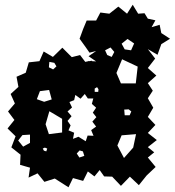

<svg xmlns="http://www.w3.org/2000/svg" viewBox="-20 -758 740 813"><path d="M212 -2 168 12 139 -24 101 -6 107 -48 65 -60 67 -103 28 -134 46 -181 12 -214 41 -250 14 -286 43 -320 25 -360 58 -390 50 -433 89 -450 102 -494 147 -499 165 -540 204 -517 244 -556 284 -516 319 -525 341 -496 355 -499 354 -500 359 -499 369 -501V-499L387 -498L355 -520L387 -542L359 -535L343 -558L317 -594L332 -635L347 -671H387L405 -705L443 -700L481 -730L518 -700L542 -738L565 -700L592 -702L606 -679L638 -672L622 -643L656 -653L663 -618L700 -594L663 -571L647 -526L606 -550L637 -510L606 -470L642 -438L606 -406L627 -374L606 -342L629 -302L606 -263L638 -229L606 -195L644 -165L606 -135L633 -113L606 -91L639 -51L601 -15L568 26L530 -10L492 29L455 -10L421 -11L402 -38L380 -11L352 -32L332 8L289 -4L270 35ZM548 -574 520 -593 495 -573 508 -549 535 -545ZM464 -538 448 -557 425 -545 434 -525 453 -517ZM563 -476 497 -507 473 -449 492 -405H555ZM210 -492 189 -496 187 -473 205 -464 219 -477ZM397 -380 391 -389 381 -383V-369H396ZM188 -377 149 -372 136 -338 167 -327 199 -337ZM343 -160 351 -184 376 -183 366 -207 387 -222 371 -243 388 -262 373 -281 387 -302 369 -318 375 -341H352L339 -360L321 -340L299 -356L294 -334L274 -326L285 -303L266 -286L283 -266L266 -246L279 -227L270 -206L294 -196L289 -170L312 -179ZM536 -286 525 -295 506 -294 508 -270H529ZM243 -255 189 -287 173 -232 187 -190 243 -197ZM556 -190 495 -185 477 -142 505 -89 544 -133ZM107 -188 75 -186 57 -163 78 -137 107 -153ZM170 -133 161 -129 166 -120 176 -117 180 -129ZM331 -117 317 -121 305 -108 316 -91 337 -98Z"/></svg>

Font: Rubik Gemstones
Style: Regular
Weight: 400
Designer: Hubert and Fischer, NaN
Foundry: Hubert and Fischer, NaN
Version: Version 2.200